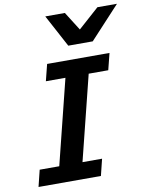

<svg xmlns="http://www.w3.org/2000/svg" viewBox="-103 -1057 884 1132"><g transform="rotate(-10 338.5 -491.5)"><path d="M583.5 -705.6 558.6 -606.4H441.4L314.9 -99.1H432.1L407.7 0H34.2L58.6 -99.1H175.8L302.2 -606.4H185.1L210 -705.6ZM677.2 -983.4 498 -790H351.6L248 -983.4H365.2L435.5 -872.1L560.1 -983.4Z"/></g></svg>

Font: Lesson One
Style: Bold Italic
Weight: 700
Italic angle: -14°
Designer: But Ko, Victor Gaultney, Annie Olsen, Julie Remington, Don Collingsworth, Eric Hays, Becca Hirsbrunner
Version: Version 1.100